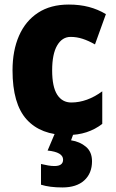

<svg xmlns="http://www.w3.org/2000/svg" viewBox="-20 -583 508 843"><path d="M275 10Q159 10 97 -58.5Q35 -127 35 -274Q35 -361 63.5 -426Q92 -491 147 -527Q202 -563 282 -563Q330 -563 370 -552.5Q410 -542 445 -521L397 -388Q369 -404 343 -412.5Q317 -421 290 -421Q253 -421 231 -383.5Q209 -346 209 -274Q209 -202 231 -167.5Q253 -133 293 -133Q362 -133 429 -182V-39Q398 -15 360 -2.5Q322 10 275 10ZM384 125Q384 178 350 209Q316 240 254 240Q226 240 202.5 237Q179 234 160 228V137Q177 141 191.5 143.5Q206 146 219 146Q257 146 257 118Q257 85 189 78L222 0H304L292 33Q331 39 357.5 61.5Q384 84 384 125Z"/></svg>

Font: Noto Sans Bengali Condensed Black
Style: Regular
Weight: 900
Width: 3
Designer: Joana Ranito - Universal Thirst; Jelle Bosma - Monotype Design Team
Foundry: Universal Thirst ehf.
Version: Version 3.000; ttfautohint (v1.8.4.7-5d5b)